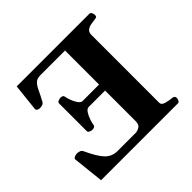

<svg xmlns="http://www.w3.org/2000/svg" viewBox="-168 -875 1056 1056"><g transform="rotate(-45 360.5 -346.5)"><path d="M667.5 -24.9Q667.5 -19.5 663.3 -9.8Q659.2 0 650.9 0H52.7L33.2 -181.6Q34.2 -189.9 44.2 -194.1Q54.2 -198.2 63.5 -198.2Q71.3 -198.2 82 -194.6Q92.8 -190.9 96.7 -182.1Q130.4 -108.9 158.9 -79.1Q187.5 -49.3 231.4 -49.3H372.6Q388.7 -50.8 402.8 -60.1Q417 -69.3 417 -96.2V-333H289.6Q275.9 -333 264.6 -315.4Q253.4 -297.9 246.6 -277.1Q239.7 -256.3 238.8 -245.6Q237.8 -236.3 230.2 -232.9Q222.7 -229.5 214.8 -229.5Q209.5 -229.5 198.7 -233.6Q188 -237.8 188 -246.1V-462.4Q188 -470.7 198.7 -474.9Q209.5 -479 214.8 -479Q222.7 -479 229.5 -476.1Q236.3 -473.1 237.3 -463.4Q238.8 -453.6 245.6 -434.3Q252.4 -415 263.2 -398.4Q273.9 -381.8 286.6 -379.9H417V-644.5H226.1Q199.7 -644.5 186 -632.1Q172.4 -619.6 160.9 -595Q149.4 -570.3 129.9 -533.7Q124 -522.9 113.3 -520.3Q102.5 -517.6 94.7 -517.6Q89.4 -517.6 80.6 -521.7Q71.8 -525.9 72.3 -534.2L89.4 -692.9H655.3Q663.6 -692.9 667.7 -683.1Q671.9 -673.3 671.9 -668Q671.9 -657.2 668.2 -654.1Q664.6 -650.9 654.3 -649.9Q639.6 -648.4 622.3 -645.3Q605 -642.1 592.5 -632.8Q580.1 -623.5 580.1 -602.5V-74.2Q580.1 -58.1 604 -51.5Q627.9 -44.9 651.4 -43Q667.5 -41 667.5 -24.9Z"/></g></svg>

Font: Gelasio
Style: Bold
Weight: 700
Designer: Eben Sorkin
Foundry: Eben Sorkin
Version: Version 1.008